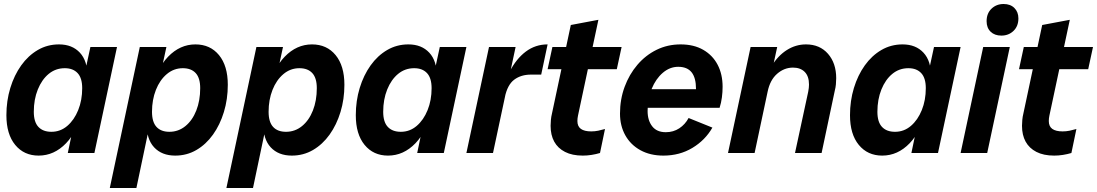

<svg xmlns="http://www.w3.org/2000/svg" viewBox="-20 -765 5485 960"><path d="M173 13Q100 13 56 -40.5Q12 -94 12 -189Q12 -261 31.5 -325Q51 -389 86 -438Q121 -487 169 -515Q217 -543 275 -543Q341 -543 379.5 -501.5Q418 -460 417 -383L393 -224Q370 -111 310.5 -49Q251 13 173 13ZM237 -106Q282 -106 316.5 -135.5Q351 -165 371 -214.5Q391 -264 391 -324Q391 -375 368 -399.5Q345 -424 304 -424Q258 -424 223.5 -395.5Q189 -367 169 -317.5Q149 -268 149 -206Q149 -155 172 -130.5Q195 -106 237 -106ZM319 0 348 -139 394 -265 403 -396 432 -530H565L452 0Z M856 13Q789 13 750.5 -28.5Q712 -70 714 -147L737 -306Q761 -420 820.5 -481.5Q880 -543 957 -543Q1031 -543 1075 -489.5Q1119 -436 1119 -341Q1119 -269 1099.5 -205Q1080 -141 1045 -92Q1010 -43 962 -15Q914 13 856 13ZM529 175 679 -530H812L782 -391L737 -265L727 -134L662 175ZM827 -106Q872 -106 907 -134.5Q942 -163 961.5 -212.5Q981 -262 981 -324Q981 -375 958.5 -399.5Q936 -424 894 -424Q849 -424 814 -394.5Q779 -365 759.5 -315.5Q740 -266 740 -206Q740 -155 762.5 -130.5Q785 -106 827 -106Z M1439 13Q1372 13 1333.5 -28.5Q1295 -70 1297 -147L1320 -306Q1344 -420 1403.5 -481.5Q1463 -543 1540 -543Q1614 -543 1658 -489.5Q1702 -436 1702 -341Q1702 -269 1682.5 -205Q1663 -141 1628 -92Q1593 -43 1545 -15Q1497 13 1439 13ZM1112 175 1262 -530H1395L1365 -391L1320 -265L1310 -134L1245 175ZM1410 -106Q1455 -106 1490 -134.5Q1525 -163 1544.5 -212.5Q1564 -262 1564 -324Q1564 -375 1541.5 -399.5Q1519 -424 1477 -424Q1432 -424 1397 -394.5Q1362 -365 1342.5 -315.5Q1323 -266 1323 -206Q1323 -155 1345.5 -130.5Q1368 -106 1410 -106Z M1920 13Q1847 13 1803 -40.5Q1759 -94 1759 -189Q1759 -261 1778.5 -325Q1798 -389 1833 -438Q1868 -487 1916 -515Q1964 -543 2022 -543Q2088 -543 2126.5 -501.5Q2165 -460 2164 -383L2140 -224Q2117 -111 2057.5 -49Q1998 13 1920 13ZM1984 -106Q2029 -106 2063.5 -135.5Q2098 -165 2118 -214.5Q2138 -264 2138 -324Q2138 -375 2115 -399.5Q2092 -424 2051 -424Q2005 -424 1970.5 -395.5Q1936 -367 1916 -317.5Q1896 -268 1896 -206Q1896 -155 1919 -130.5Q1942 -106 1984 -106ZM2066 0 2095 -139 2141 -265 2150 -396 2179 -530H2312L2199 0Z M2312 0 2425 -530H2558L2445 0ZM2475 -252Q2494 -340 2527.5 -405.5Q2561 -471 2609 -507Q2657 -543 2718 -543L2686 -392H2635Q2585 -392 2551 -366.5Q2517 -341 2504 -278Z M2894 13Q2841 13 2805 -5.5Q2769 -24 2751 -57Q2733 -90 2733 -136Q2733 -149 2734.5 -165.5Q2736 -182 2740 -198L2834 -640L2972 -666L2870 -187Q2867 -173 2867 -160Q2867 -133 2884.5 -120.5Q2902 -108 2936 -108Q2954 -108 2971 -111.5Q2988 -115 3005 -120L2980 0Q2960 6 2938 9.5Q2916 13 2894 13ZM2718 -419 2742 -530H3088L3064 -419Z M3297 13Q3231 13 3182 -14Q3133 -41 3106.5 -88.5Q3080 -136 3080 -197Q3080 -268 3103 -330.5Q3126 -393 3167 -441Q3208 -489 3263 -516Q3318 -543 3383 -543Q3449 -543 3496 -516Q3543 -489 3568 -441.5Q3593 -394 3593 -331Q3593 -305 3589.5 -278Q3586 -251 3578 -226H3164L3184 -319H3501L3455 -265Q3458 -278 3459 -292Q3460 -306 3460 -320Q3460 -376 3438 -403.5Q3416 -431 3371 -431Q3329 -431 3294 -401Q3259 -371 3238.5 -321Q3218 -271 3218 -210Q3218 -163 3241 -133.5Q3264 -104 3309 -104Q3347 -104 3376.5 -123.5Q3406 -143 3423 -175L3542 -127Q3506 -64 3442 -25.5Q3378 13 3297 13Z M3620 0 3733 -530H3866L3826 -346L3790 -306Q3805 -381 3837.5 -434Q3870 -487 3914.5 -515Q3959 -543 4010 -543Q4079 -543 4120 -496Q4161 -449 4161 -374Q4161 -359 4159.5 -343Q4158 -327 4154 -312L4088 0H3955L4021 -306Q4023 -317 4024 -325.5Q4025 -334 4025 -342Q4025 -384 4003.5 -405.5Q3982 -427 3945 -427Q3901 -427 3865.5 -396Q3830 -365 3818 -306L3753 0Z M4391 13Q4318 13 4274 -40.5Q4230 -94 4230 -189Q4230 -261 4249.5 -325Q4269 -389 4304 -438Q4339 -487 4387 -515Q4435 -543 4493 -543Q4559 -543 4597.5 -501.5Q4636 -460 4635 -383L4611 -224Q4588 -111 4528.5 -49Q4469 13 4391 13ZM4455 -106Q4500 -106 4534.5 -135.5Q4569 -165 4589 -214.5Q4609 -264 4609 -324Q4609 -375 4586 -399.5Q4563 -424 4522 -424Q4476 -424 4441.5 -395.5Q4407 -367 4387 -317.5Q4367 -268 4367 -206Q4367 -155 4390 -130.5Q4413 -106 4455 -106ZM4537 0 4566 -139 4612 -265 4621 -396 4650 -530H4783L4670 0Z M4987 -587Q4953 -587 4933 -606.5Q4913 -626 4913 -659Q4913 -698 4937.5 -721.5Q4962 -745 4998 -745Q5032 -745 5052 -725Q5072 -705 5072 -673Q5072 -634 5047.5 -610.5Q5023 -587 4987 -587ZM4783 0 4896 -530H5029L4916 0Z M5251 13Q5198 13 5162 -5.5Q5126 -24 5108 -57Q5090 -90 5090 -136Q5090 -149 5091.5 -165.5Q5093 -182 5097 -198L5191 -640L5329 -666L5227 -187Q5224 -173 5224 -160Q5224 -133 5241.5 -120.5Q5259 -108 5293 -108Q5311 -108 5328 -111.5Q5345 -115 5362 -120L5337 0Q5317 6 5295 9.5Q5273 13 5251 13ZM5075 -419 5099 -530H5445L5421 -419Z"/></svg>

Font: Radio Canada Big SemiBold
Style: Italic
Weight: 600
Italic angle: -12°
Designer: Étienne Aubert Bonn
Foundry: Coppers and Brasses
Version: Version 1.001